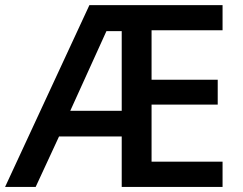

<svg xmlns="http://www.w3.org/2000/svg" viewBox="-21 -734 953 754"><path d="M853 0H457V-198.2H210.9L119.1 0H-1L330.1 -713.9H853V-615.2H574.2V-420.9H834V-323.2H574.2V-99.1H853ZM254.9 -298.8H457V-611.8H397Z"/></svg>

Font: Open Sans Semibold
Style: Regular
Weight: 600
Foundry: Ascender Corporation
Version: Version 1.10; ttfautohint (v1.5.65-e2d9)